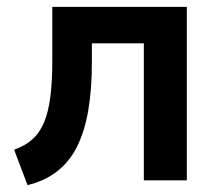

<svg xmlns="http://www.w3.org/2000/svg" viewBox="-20 -524 637 558"><path d="M60 14 21 -89Q53 -100 74.5 -119.5Q96 -139 108.5 -169.5Q121 -200 126.5 -244Q132 -288 132 -347V-504H523V0H398V-398H247V-343Q247 -264 236.5 -203Q226 -142 204 -98Q182 -54 146 -26Q110 2 60 14Z"/></svg>

Font: Nunitoga
Style: Bold
Weight: 700
Designer: Vernon Adams
Foundry: Vernon Adams
Version: Version 1.0